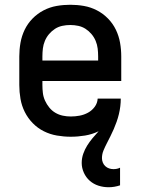

<svg xmlns="http://www.w3.org/2000/svg" viewBox="-20 -562 590 806"><path d="M436 224Q414 224 393.5 217.5Q373 211 357 197Q341 183 332 163Q323 143 323 122Q323 102 329.5 83.5Q336 65 346 49Q356 33 368.5 18Q381 3 394 -11Q367 2 337 7Q307 12 277 12Q248 12 219 7Q190 2 164 -11Q138 -24 117.5 -45Q97 -66 84 -92Q71 -118 66 -147Q61 -176 61 -205V-325Q61 -354 66 -382.5Q71 -411 83.5 -437Q96 -463 116.5 -484Q137 -505 163 -518.5Q189 -532 217.5 -537Q246 -542 275 -542Q304 -542 332.5 -537Q361 -532 387 -518.5Q413 -505 433.5 -484Q454 -463 466.5 -437Q479 -411 484 -382.5Q489 -354 489 -325V-222H158V-205Q158 -188 160 -171.5Q162 -155 169 -139.5Q176 -124 187 -110.5Q198 -97 212.5 -88.5Q227 -80 243.5 -76.5Q260 -73 277 -73Q296 -73 314.5 -76.5Q333 -80 349.5 -89Q366 -98 377.5 -113.5Q389 -129 390 -148H487Q487 -132 485 -115.5Q483 -99 479 -82.5Q475 -66 469.5 -50.5Q464 -35 457.5 -20Q451 -5 443.5 10Q436 25 428.5 39.5Q421 54 414.5 69.5Q408 85 408 102Q408 111 411.5 120Q415 129 422 135.5Q429 142 438 145Q447 148 456 148Q464 148 471 146.5Q478 145 484 142V216Q472 220 460 222Q448 224 436 224ZM158 -308H392V-325Q392 -342 390 -358.5Q388 -375 381.5 -390.5Q375 -406 364 -419Q353 -432 339 -441Q325 -450 308.5 -453.5Q292 -457 275 -457Q258 -457 241.5 -453.5Q225 -450 211 -441Q197 -432 186 -419Q175 -406 168.5 -390.5Q162 -375 160 -358.5Q158 -342 158 -325Z"/></svg>

Font: Lode Dark
Style: Bold
Weight: 700
Monospace: yes
Designer: Belleve Invis
Foundry: Belleve Invis
Version: Version 29.2.0; ttfautohint (v1.8.3)